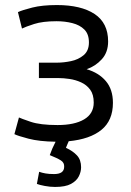

<svg xmlns="http://www.w3.org/2000/svg" viewBox="-20 -549 519 760"><path d="M198 191Q178 191 157 187Q136 183 126 179L135 131Q146 135 160 137.5Q174 140 194 140Q234 140 234 111Q235 95 221 86Q207 77 177 65Q186 39 200 12Q135 11 93 0Q51 -11 37 -18L55 -84Q63 -80 101 -67Q139 -54 208 -54Q275 -54 313 -76.5Q351 -99 351 -143Q351 -175 337 -194Q323 -213 301 -223Q279 -233 255 -236.5Q231 -240 211 -240H134V-301H207Q232 -301 261 -307Q290 -313 311 -330.5Q332 -348 332 -381Q332 -414 314 -432Q296 -450 266.5 -457.5Q237 -465 204 -465Q149 -465 115 -454Q81 -443 67 -436L51 -501Q68 -509 107.5 -519Q147 -529 205 -529Q301 -529 354.5 -493.5Q408 -458 408 -385Q408 -342 383 -314.5Q358 -287 323 -275Q371 -261 399 -228Q427 -195 427 -142Q427 -72 381.5 -35Q336 2 252 10Q249 17 246 24Q243 31 241 36Q269 49 285 66.5Q301 84 301 113Q301 131 292 149Q283 167 261 179Q239 191 198 191Z"/></svg>

Font: Ubuntu Sans
Style: Regular
Weight: 400
Designer: Dalton Maag Ltd
Foundry: Dalton Maag Ltd
Version: Version 1.006; ttfautohint (v1.8.4.7-5d5b)